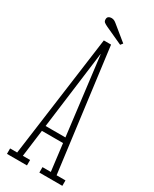

<svg xmlns="http://www.w3.org/2000/svg" viewBox="-209 -867 738 919"><g transform="rotate(30 159.5 -407.0)"><path d="M7.5 0V-30H46.5L137.5 -702H177.5L264.5 -30H313.5V0H186.5V-30H232.5L157.5 -637.5H156.5L78 -30H118V0ZM86.5 -179V-208H223.5V-179ZM215.5 -723 118.5 -767.5Q107 -773 100.5 -778Q94 -783 94 -794Q94 -804 100.2 -808.8Q106.5 -813.5 116 -813.5Q125 -813.5 131.5 -810.2Q138 -807 144.5 -801.5L225.5 -735.5Z"/></g></svg>

Font: Imbue Thin
Style: Regular
Weight: 100
Designer: Tyler Finck
Foundry: Etcetera Type Company
Version: Version 1.102